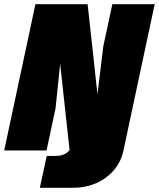

<svg xmlns="http://www.w3.org/2000/svg" viewBox="-39 -718 758 916"><path d="M293 -1 248 -413 226 -201 183 0H-19L130 -698H379L426 -268L454 -498L497 -698H699L550 0ZM151 178 184 26H225Q260 26 281 10Q302 -6 308 -36L318 -84H568L550 0Q539 53 504.5 93.5Q470 134 419.5 156Q369 178 308 178Z"/></svg>

Font: Azeret Mono Thin Black
Style: Italic
Weight: 900
Italic angle: -12°
Version: Version 1.002